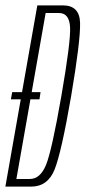

<svg xmlns="http://www.w3.org/2000/svg" viewBox="-26 -695 318 715"><path d="M14.5 -325H121L125 -352H19.5ZM-6 0H89.5Q152 0 177.5 -64.2Q203 -128.5 239 -337.5Q274 -544.5 272.2 -609.8Q270.5 -675 208 -675H113ZM35 -28.5 144 -646.5H193.5Q232.5 -646.5 235 -593Q237.5 -539.5 202.5 -337.5Q167 -134 145.5 -81.2Q124 -28.5 85 -28.5Z"/></svg>

Font: Anybody ExtraCondensed ExtraLight
Style: Italic
Weight: 250
Width: 2
Italic angle: -10°
Version: Version 1.113;gftools[0.9.25]